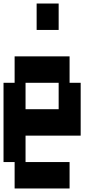

<svg xmlns="http://www.w3.org/2000/svg" viewBox="-20 -1050 540 1090"><path d="M188 -880V-1030H313V-880ZM63 20V-130H0V-580H63V-730H375V-580H438V-280H125V-130H375V20ZM125 -430H313V-580H125Z"/></svg>

Font: 2P VHS
Style: Regular
Weight: 400
Designer: CodeMan38
Foundry: CodeMan38
Version: Version 3.000